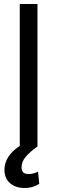

<svg xmlns="http://www.w3.org/2000/svg" viewBox="-20 -727 284 953"><path d="M166 0Q128.9 26.4 107.9 51Q86.9 75.7 86.9 103.5Q86.9 120.1 95 128.4Q103 136.7 123 136.7Q145.5 136.7 168.9 125L174.8 185.5Q162.1 194.3 143.3 200.2Q124.5 206.1 101.6 206.1Q57.6 206.1 30 182.4Q2.4 158.7 2 115.2Q2 83.5 20.5 53.2Q39.1 22.9 78.1 -2.9V-707H166Z"/></svg>

Font: Pretendard Std
Style: Regular
Weight: 400
Designer: Base glyphs from Inter by Rasmus Andersson; Hangeul glyphs from Noto Sans CJK(Source Han Sans) by Jang Soo-young and Kan
Foundry: Kil Hyung-jin
Version: Version 1.309